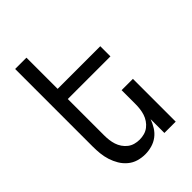

<svg xmlns="http://www.w3.org/2000/svg" viewBox="-218 -831 936 936"><g transform="rotate(-45 250.0 -363.5)"><path d="M219 8Q194 8 170.5 1Q147 -6 128 -22Q109 -38 96.5 -59Q84 -80 76.5 -103.5Q69 -127 66.5 -151.5Q64 -176 64 -200V-735H142V-520H436V-450H142V-200Q142 -183 144 -166.5Q146 -150 151 -134.5Q156 -119 165.5 -105Q175 -91 188 -81Q201 -71 217 -66.5Q233 -62 250 -62Q267 -62 283 -66.5Q299 -71 312 -81Q325 -91 334.5 -105Q344 -119 349 -134.5Q354 -150 356 -166.5Q358 -183 358 -200V-295H436V0H358V-95Q350 -73 337.5 -53Q325 -33 306.5 -19Q288 -5 265 1.5Q242 8 219 8Z"/></g></svg>

Font: HulyMono
Style: Regular
Weight: 400
Monospace: yes
Designer: Belleve Invis
Foundry: Belleve Invis
Version: Version 33.2.5; ttfautohint (v1.8.4)